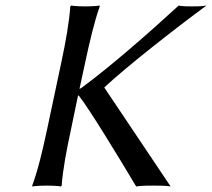

<svg xmlns="http://www.w3.org/2000/svg" viewBox="-20 -668 763 691"><path d="M201 -445 149 -200C133 -125 116 -54 96 0V3C96 3 114 0 149 0C183 0 199 3 199 3L202 0C206 -57 219 -125 235 -200L261 -325C263 -324 264 -323 265 -322C298 -281 404 -108 470 3C488 0 516 0 533 0C552 0 576 0 594 3L356 -352V-354C441 -433 618 -571 723 -648C706 -645 686 -645 671 -645C658 -645 635 -645 623 -648C512 -546 379 -430 275 -353C272 -351 269 -349 266 -348L287 -445C303 -520 320 -592 339 -645V-648C339 -648 321 -645 286 -645C252 -645 236 -648 236 -648L233 -645C229 -588 217 -520 201 -445Z"/></svg>

Font: Libertinus Sans
Style: Italic
Weight: 400
Italic angle: -12°
Designer: Philipp H. Poll, Khaled Hosny
Foundry: Caleb Maclennan
Version: Version 7.050;RELEASE